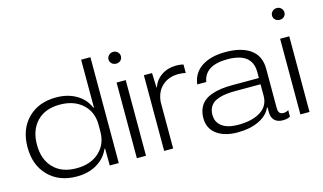

<svg xmlns="http://www.w3.org/2000/svg" viewBox="-87 -996 2147 1277"><g transform="rotate(-15 986.5 -357.5)"><path d="M306.2 14.2Q185.1 14.2 111.6 -60.1Q38.1 -134.3 38.1 -257.8Q38.1 -381.3 111.6 -455.6Q185.1 -529.8 306.2 -529.8Q386.7 -529.8 445.6 -494.9Q504.4 -460 528.8 -399.9H533.2V-729H597.2V0H535.2L534.2 -116.2H529.8Q504.9 -56.6 446 -21.2Q387.2 14.2 306.2 14.2ZM103 -257.8Q103 -157.2 159.9 -98.1Q216.8 -39.1 317.9 -39.1Q415.5 -39.1 474.4 -93Q533.2 -147 533.2 -233.9V-282.2Q533.2 -369.1 474.4 -423.1Q415.5 -477.1 317.9 -477.1Q216.8 -477.1 159.9 -418Q103 -358.9 103 -257.8Z M721.7 0V-521H784.7V0ZM709.5 -683.1Q709.5 -699.7 721.9 -711.9Q734.4 -724.1 752.9 -724.1Q770.5 -724.1 782.7 -711.9Q794.9 -699.7 794.9 -683.1Q794.9 -666 783 -654.5Q771 -643.1 752.9 -643.1Q734.4 -643.1 721.9 -654.5Q709.5 -666 709.5 -683.1Z M909.7 0V-521H965.8L969.7 -420.9H972.7Q989.3 -470.2 1032.5 -499Q1075.7 -527.8 1132.8 -527.8Q1163.1 -527.8 1182.6 -522V-462.9Q1162.6 -469.2 1132.8 -469.2Q1065.9 -469.2 1021.7 -429.7Q977.5 -390.1 971.7 -319.8V0Z M1413.6 7.8Q1325.2 7.8 1271.5 -31.7Q1217.8 -71.3 1217.8 -142.1Q1217.8 -178.7 1229.7 -207Q1241.7 -235.4 1262.5 -253.7Q1283.2 -272 1314.5 -283.7Q1345.7 -295.4 1381.8 -300.3Q1418 -305.2 1462.9 -305.2H1643.6V-347.2Q1643.6 -480 1472.7 -480Q1316.9 -480 1298.8 -370.1H1236.8Q1246.1 -447.3 1308.6 -488.5Q1371.1 -529.8 1473.6 -529.8Q1583.5 -529.8 1645 -485.1Q1706.5 -440.4 1706.5 -351.1V-83Q1706.5 -59.1 1715.1 -48.6Q1723.6 -38.1 1741.7 -38.1Q1761.7 -38.1 1776.9 -48.8V-3.9Q1758.8 7.8 1725.6 7.8Q1689.9 7.8 1669.4 -11.7Q1648.9 -31.2 1648.9 -66.9V-101.1H1644.5Q1623 -51.3 1562.3 -21.7Q1501.5 7.8 1413.6 7.8ZM1281.7 -147.9Q1281.7 -97.2 1320.6 -68.6Q1359.4 -40 1430.7 -40Q1528.8 -40 1586.2 -76.7Q1643.6 -113.3 1643.6 -183.1V-262.2H1472.7Q1437 -262.2 1409.2 -259Q1381.3 -255.9 1356.9 -248Q1332.5 -240.2 1316.4 -227.5Q1300.3 -214.8 1291 -194.8Q1281.7 -174.8 1281.7 -147.9Z M1847.7 0V-521H1910.6V0ZM1835.4 -683.1Q1835.4 -699.7 1847.9 -711.9Q1860.4 -724.1 1878.9 -724.1Q1896.5 -724.1 1908.7 -711.9Q1920.9 -699.7 1920.9 -683.1Q1920.9 -666 1908.9 -654.5Q1897 -643.1 1878.9 -643.1Q1860.4 -643.1 1847.9 -654.5Q1835.4 -666 1835.4 -683.1Z"/></g></svg>

Font: Lumene Sans Expanded Light
Style: Regular
Weight: 300
Width: 7
Designer: Deni Anggara
Version: Version 1.003;Glyphs 3.1.2 (3151)